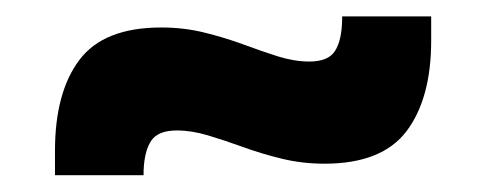

<svg xmlns="http://www.w3.org/2000/svg" viewBox="-20 -432 592 234"><path d="M375.5 -232.5Q348.5 -232.5 323.8 -238.5Q299 -244.5 276.2 -252.8Q253.5 -261 233.5 -267Q213.5 -273 195.5 -273Q173 -273 164.5 -260.8Q156 -248.5 155 -224V-218.5H47V-248Q47 -319.5 76.8 -359Q106.5 -398.5 176.5 -398.5Q204.5 -398.5 229.5 -392.2Q254.5 -386 276.8 -377.8Q299 -369.5 319 -363.2Q339 -357 357 -357Q380 -357 388.2 -369.8Q396.5 -382.5 397 -408V-412H505.5V-382.5Q505.5 -312 475.5 -272.2Q445.5 -232.5 375.5 -232.5Z"/></svg>

Font: Anek Malayalam Medium
Style: Bold
Weight: 700
Version: Version 1.003